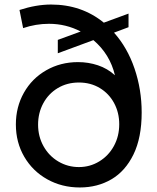

<svg xmlns="http://www.w3.org/2000/svg" viewBox="-20 -815 694 847"><path d="M50 -266Q50 -343 85.5 -406Q121 -469 184 -505Q247 -541 324 -541Q370 -541 412 -527Q454 -513 487 -483Q465 -576 392 -638L235 -580V-639L336 -676Q271 -710 196 -710Q138 -710 82 -691L66 -771Q140 -795 205 -795Q340 -795 438 -715L547 -755V-695L483 -671Q542 -605 573.5 -512.5Q605 -420 605 -319Q605 -208 569 -134Q533 -60 471.5 -24Q410 12 332 12Q253 12 188.5 -24Q124 -60 87 -123.5Q50 -187 50 -266ZM328 -78Q377 -78 418 -103Q459 -128 482.5 -171Q506 -214 506 -267Q506 -318 483.5 -360Q461 -402 420.5 -426.5Q380 -451 328 -451Q276 -451 235 -426.5Q194 -402 171 -359.5Q148 -317 148 -265Q148 -213 172 -170Q196 -127 237.5 -102.5Q279 -78 328 -78Z"/></svg>

Font: BLUETTI 2.0 Normal
Style: Normal
Weight: 400
Designer: Stijn de Vries
Foundry: tokotype
Version: Version 2.005;October 31, 2023;FontCreator 14.0.0.2814 64-bi